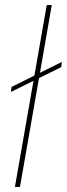

<svg xmlns="http://www.w3.org/2000/svg" viewBox="-20 -740 265 760"><path d="M23 -376 26 -396 225 -495 222 -474ZM39 0 165 -720H185L59 0Z"/></svg>

Font: DM Sans 20pt Thin
Style: Italic
Weight: 250
Italic angle: -10°
Version: Version 4.004;gftools[0.9.30]